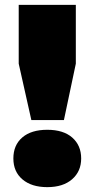

<svg xmlns="http://www.w3.org/2000/svg" viewBox="-20 -760 389 790"><path d="M109 -266 57 -498V-740H292V-498L243 -266ZM174.5 10Q110 10 72.5 -21.8Q35 -53.5 35 -108Q35 -163 71.8 -194.5Q108.5 -226 174.5 -226Q241 -226 277.5 -193.8Q314 -161.5 314 -108Q314 -55 276.8 -22.5Q239.5 10 174.5 10Z"/></svg>

Font: Encode Sans SemiExpanded Black
Style: Regular
Weight: 900
Width: 6
Designer: Multiple Designers
Foundry: Impallari Type
Version: Version 3.002